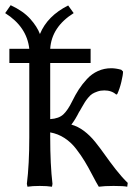

<svg xmlns="http://www.w3.org/2000/svg" viewBox="-32 -705 519 735"><path d="M80.1 -180.2V-463.9H3.9V-518.1H80.1Q70.8 -602.5 -12.2 -654.8L8.8 -685.1Q57.1 -662.6 83.7 -632.8Q110.4 -603 121.1 -574.2V-575.2Q149.4 -644 229 -684.1L250 -654.8Q165.5 -601.6 160.2 -518.1H314.9V-463.9H160.2V-249Q193.4 -251 210.7 -267.3Q228 -283.7 244.1 -316.9Q256.8 -342.8 269.8 -362.8Q282.7 -382.8 301 -402.6Q319.3 -422.4 343 -433.1Q366.7 -443.8 394 -443.8Q411.1 -443.8 432.1 -438L439 -431.2Q439 -418.5 432.6 -391.8Q426.3 -365.2 417 -345.2L413.1 -342.8Q395.5 -358.9 367.2 -358.9Q353 -358.9 341.1 -354.7Q329.1 -350.6 321.3 -345.7Q313.5 -340.8 305.2 -330.6Q296.9 -320.3 293 -314Q289.1 -307.6 281.7 -294.9Q274.4 -282.2 272 -277.8V-278.8Q256.3 -247.1 241.2 -228Q266.1 -221.2 289.3 -203.9Q312.5 -186.5 332.3 -161.9Q352.1 -137.2 370.1 -111.6Q388.2 -85.9 411.6 -55.9Q435.1 -25.9 457 -4.9L455.1 9.8Q441.9 6.8 402.8 6.8Q367.2 6.8 346.2 9.8Q337.4 -4.4 321.5 -34.9Q305.7 -65.4 292.2 -87.6Q278.8 -109.9 259.5 -135Q240.2 -160.2 215.1 -176.5Q189.9 -192.9 160.2 -198.2V-180.2Q160.2 -74.2 168.9 -1L167 9.8Q148.4 6.8 120.1 6.8Q91.8 6.8 73.2 9.8L70.8 -1Q80.1 -74.7 80.1 -180.2Z"/></svg>

Font: Linear Smooth Low Contrast
Style: Regular
Weight: 500
Designer: Philipp H. Poll, Flanker
Foundry: Philipp H. Poll, reworked by Flanker
Version: Version 1.010 | FøM Fix